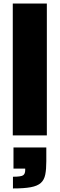

<svg xmlns="http://www.w3.org/2000/svg" viewBox="-20 -763 336 1082"><path d="M52 0V-743H244V0ZM53 299V233Q98 233 110 225Q122 217 122 196V187H56V68H241V146Q241 191 235 221Q229 251 210 268Q191 285 153.5 292Q116 299 53 299Z"/></svg>

Font: Saira ExtraBold
Style: Regular
Weight: 800
Designer: Hector Gatti with collaboration of the Omnibus-Type team
Foundry: Omnibus-Type
Version: Version 1.100; ttfautohint (v1.8.3)